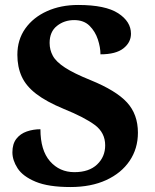

<svg xmlns="http://www.w3.org/2000/svg" viewBox="-20 -744 626 774"><path d="M264 10Q175 10 123.5 -11.5Q72 -33 51 -65.5Q30 -98 30 -130Q30 -164 46 -184.5Q62 -205 88 -214Q114 -223 143 -223Q143 -138 181.5 -94Q220 -50 280 -50Q339 -50 371.5 -81Q404 -112 404 -158Q404 -209 362.5 -240Q321 -271 237 -305Q167 -334 126 -365.5Q85 -397 67.5 -435.5Q50 -474 50 -523Q50 -584 82 -629Q114 -674 169.5 -699Q225 -724 295 -724Q405 -724 456.5 -690.5Q508 -657 508 -608Q508 -573 477.5 -549Q447 -525 385 -525Q385 -553 374.5 -585Q364 -617 341 -640Q318 -663 279 -663Q239 -663 209.5 -639.5Q180 -616 180 -571Q180 -543 193 -519Q206 -495 242 -471.5Q278 -448 345 -421Q448 -379 492 -331Q536 -283 536 -209Q536 -145 502.5 -95.5Q469 -46 408 -18Q347 10 264 10Z"/></svg>

Font: Noto Serif Thai
Style: Bold
Weight: 700
Designer: Monotype Design Team
Foundry: Monotype Imaging Inc.
Version: Version 2.002; ttfautohint (v1.8.4.7-5d5b)